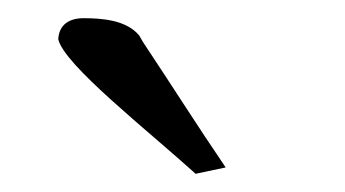

<svg xmlns="http://www.w3.org/2000/svg" viewBox="-20 -708 379 211"><path d="M228 -524C198 -568 167 -617 137 -662L133 -669C119 -686 92 -688 72 -688C56 -688 45 -681 44 -665C50 -637 142 -565 195 -517Z"/></svg>

Font: Sibila
Style: Regular
Weight: 400
Designer: Stefan Peev
Foundry: Context Ltd
Version: Version 1.000